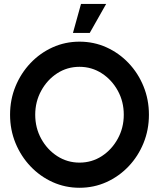

<svg xmlns="http://www.w3.org/2000/svg" viewBox="-20 -920 790 954"><path d="M375 13Q304 13 241.5 -15.2Q179 -43.5 131.5 -93.5Q84 -143.5 57 -209.2Q30 -275 30 -350Q30 -425 57 -490.8Q84 -556.5 131.5 -606.5Q179 -656.5 241.5 -684.8Q304 -713 375 -713Q446.5 -713 509 -684.8Q571.5 -656.5 619 -606.5Q666.5 -556.5 693.2 -490.8Q720 -425 720 -350Q720 -275 693.2 -209.2Q666.5 -143.5 619 -93.5Q571.5 -43.5 509 -15.2Q446.5 13 375 13ZM375 -112Q436 -112 485.8 -144.2Q535.5 -176.5 565.2 -230.8Q595 -285 595 -350Q595 -415.5 565.2 -469.5Q535.5 -523.5 485.5 -555.8Q435.5 -588 375 -588Q314 -588 264.2 -555.8Q214.5 -523.5 184.8 -469.2Q155 -415 155 -350Q155 -284.5 184.8 -230.5Q214.5 -176.5 264.5 -144.2Q314.5 -112 375 -112ZM342.5 -756.5 382.5 -900.5H507.5L426 -756.5Z"/></svg>

Font: Urbanist
Style: Bold
Weight: 700
Designer: Corey Hu
Foundry: Corey Hu
Version: Version 1.330; ttfautohint (v1.8.4.7-5d5b)